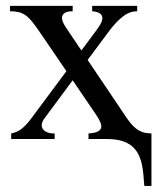

<svg xmlns="http://www.w3.org/2000/svg" viewBox="-20 -467 542 645"><path d="M464.8 157.7Q463.4 138.7 461.7 119.6Q460 100.6 456.1 83Q452.1 65.4 444.3 50.3Q436.5 35.2 423.1 23.9Q409.7 12.7 389.2 6.3Q368.7 0 338.9 0H277.3V-18.6Q297.4 -20 307.4 -24.7Q317.4 -29.3 319.6 -37.4Q321.8 -45.4 316.9 -56.6Q312 -67.9 302.2 -82.5L224.1 -197.3L128.9 -68.8Q122.1 -59.6 120.6 -50.5Q119.1 -41.5 123.5 -34.4Q127.9 -27.3 137.7 -22.9Q147.5 -18.6 163.6 -18.6V0H17.6V-18.6Q26.4 -20.5 34.4 -23.7Q42.5 -26.9 50.5 -32.7Q58.6 -38.6 67.6 -48.1Q76.7 -57.6 87.4 -72.3L203.1 -228L115.7 -356Q100.6 -378.4 89.1 -392.8Q77.6 -407.2 66.4 -415.3Q55.2 -423.3 42.7 -426.3Q30.3 -429.2 13.7 -429.2V-447.3H224.1V-429.2Q208 -429.2 199.7 -424.8Q191.4 -420.4 189.2 -413.1Q187 -405.8 190.2 -396.2Q193.4 -386.7 200.2 -376.5L253.4 -297.4L304.2 -365.7Q327.6 -396.5 323.2 -411.6Q318.8 -426.8 289.6 -429.2V-447.3H440.9V-429.2Q415 -429.2 392.3 -411.1Q369.6 -393.1 348.1 -364.7L274.4 -265.6L393.1 -89.4Q405.8 -69.8 416 -56.6Q426.3 -43.5 437 -35.2Q447.8 -26.9 460 -22.9Q472.2 -19 488.8 -18.6V157.7Z"/></svg>

Font: Doulos SIL Compact
Style: Regular
Weight: 400
Designer: Walt Agee, Victor Gaultney, Peter Martin, Debbi Hosken
Foundry: SIL International
Version: Version 4.110; 2011; Maintenance release ; LnSpcTght